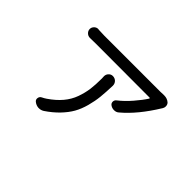

<svg xmlns="http://www.w3.org/2000/svg" viewBox="-98 -838 1195 1195"><g transform="rotate(45 500.0 -240.0)"><path d="M447.3 -362.3Q447.3 -377 457 -388.7Q468.8 -402.3 485.4 -402.3Q503.9 -402.3 516.6 -389.6Q528.3 -377 528.3 -359.4Q528.3 -359.4 528.3 -358.4Q526.4 -300.8 522 -257.3Q517.6 -213.9 504.9 -167Q492.2 -120.1 471.7 -84Q451.2 -47.9 416.5 -11.7Q381.8 24.4 335 55.7Q319.3 65.4 301.8 65.4Q299.8 65.4 296.9 65.4Q276.4 63.5 260.7 50.8Q249 42 251 26.9Q252.9 11.7 266.6 4.9Q281.2 -2 293.9 -10.7Q342.8 -43.9 374.5 -81.5Q406.2 -119.1 421.9 -163.1Q437.5 -207 442.9 -247.6Q448.2 -288.1 448.2 -342.8ZM789.1 -543Q793 -543 796.9 -543Q824.2 -543 842.8 -526.4Q852.5 -516.6 852.5 -501Q852.5 -490.2 846.7 -480.5Q845.7 -479.5 844.7 -477.5Q762.7 -343.8 672.9 -268.6Q660.2 -256.8 641.6 -256.8Q641.6 -256.8 640.6 -256.8Q623 -256.8 609.4 -266.6Q597.7 -274.4 597.7 -288.6Q597.7 -302.7 609.4 -311.5Q648.4 -341.8 685.5 -384.8Q722.7 -427.7 745.1 -462.9Q746.1 -464.8 745.1 -466.8Q744.1 -468.8 741.2 -468.8L271.5 -469.7Q243.2 -469.7 218.8 -468.8Q217.8 -468.8 216.8 -468.8Q201.2 -468.8 189.5 -479.5Q176.8 -491.2 176.8 -507.8Q176.8 -523.4 189.5 -535.2Q200.2 -544.9 214.8 -544.9Q216.8 -544.9 218.8 -543.9Q247.1 -542 271.5 -542H764.6Q775.4 -542 789.1 -543Z"/></g></svg>

Font: Gen Jyuu Gothic Regular
Style: Regular
Weight: 400
Designer: [Source Han Sans]
Ryoko NISHIZUKA  (kana & ideographs); Paul D. Hunt (Latin, Greek & Cyrillic); Wenlong ZHANG  (bopomofo
Version: Version 1.002.20150607